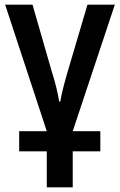

<svg xmlns="http://www.w3.org/2000/svg" viewBox="-20 -561 512 821"><path d="M471 -541H354L268 -250C255 -205 243 -160 238 -127H233C228 -158 218 -204 202 -253L119 -541H2L180 0H62V86H180V240H291V86H409V0H291Z"/></svg>

Font: Noto Sans UI SemiCondensed Medium
Style: Regular
Weight: 500
Width: 4
Designer: Monotype Design Team
Foundry: Monotype Imaging Inc.
Version: Version 1.901